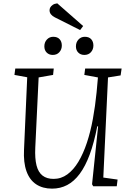

<svg xmlns="http://www.w3.org/2000/svg" viewBox="-20 -1109 771 1143"><path d="M595 -52 680 -40 675 0H535L528 -12L564 -357H559Q540 -259 514 -189Q488 -119 454.5 -74Q421 -29 380 -7.5Q339 14 290 14Q234 14 195 -12Q156 -38 137.5 -90Q119 -142 123 -218L142 -649L66 -663L71 -701H300L296 -663L210 -648L190 -230Q187 -165 197.5 -124Q208 -83 233.5 -63.5Q259 -44 299 -44Q344 -44 381 -71Q418 -98 447 -146.5Q476 -195 497.5 -260Q519 -325 533 -401.5Q547 -478 555 -559L563 -648L482 -663L487 -701H704L698 -660L623 -648ZM244 -833Q244 -857 259 -873.5Q274 -890 297 -890Q322 -890 335 -875.5Q348 -861 348 -838Q348 -815 333.5 -798.5Q319 -782 294 -782Q272 -782 258 -796Q244 -810 244 -833ZM432 -833Q432 -857 447 -873.5Q462 -890 485 -890Q510 -890 523 -875.5Q536 -861 536 -838Q536 -815 521.5 -798.5Q507 -782 482 -782Q460 -782 446 -796Q432 -810 432 -833ZM475 -954 457 -930 306 -1006Q292 -1013 283.5 -1023.5Q275 -1034 275 -1048Q275 -1057 279.5 -1065Q284 -1073 294 -1080Q304 -1087 321 -1089Z"/></svg>

Font: Literata Light
Style: Italic
Weight: 300
Italic angle: -2°
Designer: Latin by Veronika Burian and Jose Scaglione. Greek by Irene Vlachou. Cyrillic by Vera Evstafieva
Foundry: TypeTogether
Version: Version 3.103;gftools[0.9.29]